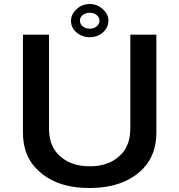

<svg xmlns="http://www.w3.org/2000/svg" viewBox="-20 -899 900 964"><path d="M95.2 -725.1H226.1V-254.9Q226.1 -176.3 266.1 -130.4Q324.2 -64 430.7 -64Q533.2 -64 591.3 -127Q634.3 -173.8 634.3 -254.9V-725.1H765.1V-233.9Q765.1 -122.1 698.7 -52.7Q604.5 44.9 429.2 44.9Q248 44.9 154.3 -61Q95.2 -127.4 95.2 -233.9ZM430.7 -878.9Q468.8 -878.9 497.1 -852.1Q524.4 -826.7 524.4 -794.9Q524.4 -776.9 515.6 -760.3Q507.8 -745.1 494.1 -733.9Q466.8 -711.9 430.2 -711.9Q396.5 -711.9 370.1 -731.4Q336.4 -756.3 336.4 -794.9Q336.4 -827.6 365.7 -854Q393.6 -878.9 430.7 -878.9ZM430.2 -835Q414.6 -835 401.9 -827.6Q381.3 -815.9 381.3 -795.4Q381.3 -780.3 393.1 -768.6Q407.7 -754.9 430.2 -754.9Q457.5 -754.9 471.7 -773.4Q479.5 -783.2 479.5 -794.9Q479.5 -814 462.4 -825.7Q448.7 -835 430.2 -835Z"/></svg>

Font: BIZ UDPGothic
Style: Bold
Weight: 700
Designer: TypeBank Co., Ltd.
Foundry: Morisawa Inc.
Version: Version 1.051